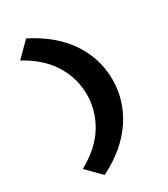

<svg xmlns="http://www.w3.org/2000/svg" viewBox="-215 -799 946 1082"><g transform="rotate(-30 258.0 -258.0)"><path d="M137 186 47 95Q166 29 221.5 -62.5Q277 -154 277 -258Q277 -362 221.5 -453.5Q166 -545 47 -611L138 -702Q290 -625 367 -510Q444 -395 444 -258Q444 -122 366.5 -6.5Q289 109 137 186Z"/></g></svg>

Font: Lexend Exa
Style: Bold
Weight: 700
Designer: Bonnie Shaver-Troup, Thomas Jockin
Foundry: Lexend
Version: Version 1.007